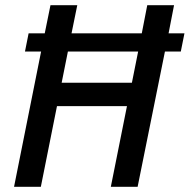

<svg xmlns="http://www.w3.org/2000/svg" viewBox="-20 -718 729 738"><path d="M468 -310H199L137 0H34L138 -520H76L90 -590H152L174 -698H277L255 -590H525L546 -698H649L628 -590H689L675 -520H614L509 0H406ZM487 -400 511 -520H241L217 -400Z"/></svg>

Font: IBM Plex Sans Cond Medm
Style: Italic
Weight: 500
Width: 3
Italic angle: -11°
Designer: Mike Abbink, Paul van der Laan, Pieter van Rosmalen
Foundry: Bold Monday
Version: Version 1.3